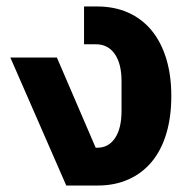

<svg xmlns="http://www.w3.org/2000/svg" viewBox="-20 -574 590 594"><path d="M12 -396H156L276 -117H281Q316 -117 336 -147Q356 -177 356 -231V-323Q356 -377 335 -407Q314 -437 277 -437H240V-554H280Q334 -554 376.5 -535Q419 -516 448.5 -480.5Q478 -445 494 -393.5Q510 -342 510 -277Q510 -212 494.5 -160.5Q479 -109 449.5 -73.5Q420 -38 377.5 -19Q335 0 282 0H185Z"/></svg>

Font: IBM-Poppins
Style: Poppins-Bold
Weight: 700
Designer: Mike Abbink, Paul van der Laan, Pieter van Rosmalen, Ben Mitchell, Mark Frömberg
Foundry: Bold Monday
Version: Version 1.1